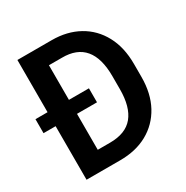

<svg xmlns="http://www.w3.org/2000/svg" viewBox="-163 -849 958 987"><g transform="rotate(-30 316.5 -355.5)"><path d="M274.9 -710.9Q365.7 -710.9 434.6 -672.6Q503.4 -634.3 541.7 -563.2Q580.1 -492.2 580.1 -393.6V-317.4Q580.1 -218.8 541.5 -147.7Q502.9 -76.7 433.6 -38.3Q364.3 0 271 0H71.3V-317.9H-0.5V-400.9H71.3V-710.9ZM452.6 -317.4V-394.5Q452.6 -608.4 274.9 -606.4H198.2V-400.9H316.9V-317.9H198.2V-104.5H271Q364.3 -104.5 408.4 -158.2Q452.6 -211.9 452.6 -317.4Z"/></g></svg>

Font: Robert Sans
Style: Bold
Weight: 700
Designer: Christian Robertson (extended by Adam Twardoch)
Foundry: Google
Version: Version 12.135;April 2, 2019;FontCreator 11.5.0.2425 64-bit;